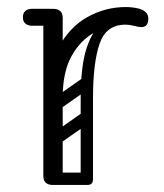

<svg xmlns="http://www.w3.org/2000/svg" viewBox="-20 -525 466 545"><path d="M115 -240Q115 -331 146 -389.5Q177 -448 228 -476.5Q279 -505 337 -505Q358 -505 376 -500Q387 -497 394 -490Q401 -483 401 -472Q401 -448 381 -448Q374 -448 361 -451.5Q348 -455 336 -455Q290 -455 249.5 -433.5Q209 -412 183.5 -366.5Q158 -321 158 -249ZM130 0Q103 0 103 -26V-474Q103 -500 130 -500Q158 -500 158 -474V-26Q158 0 130 0ZM155 -476Q155 -470 151.5 -465.5Q148 -461 146 -459Q143 -456 137.5 -454Q132 -452 121 -452H70Q58 -452 51 -459Q45 -465 45 -476Q45 -487 51 -493Q58 -500 70 -500H121Q132 -500 138 -498.5Q144 -497 145 -495Q149 -491 152 -486Q155 -481 155 -476ZM225 0Q209 0 209 -16V-245Q209 -338 226 -389Q243 -440 271 -460.5Q299 -481 333 -481L336 -455Q281 -455 262.5 -400.5Q244 -346 244 -246V-16Q244 0 228 0ZM112 -17Q112 -35 130 -35H226Q244 -35 244 -17Q244 0 225 0H129Q112 0 112 -17ZM158 -221Q143 -210 134 -224Q130 -229 129.5 -236Q129 -243 137 -249L214 -303Q229 -313 239 -299Q243 -293 242.5 -286.5Q242 -280 235 -275ZM156 -122Q141 -111 132 -125Q128 -130 127.5 -137Q127 -144 135 -150L212 -204Q227 -214 237 -200Q241 -194 240.5 -187.5Q240 -181 233 -176Z"/></svg>

Font: Agu Display Uzo
Style: Regular
Weight: 400
Designer: Oluwaseun Badejo
Version: Version 1.103